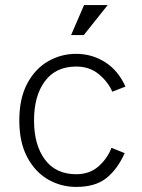

<svg xmlns="http://www.w3.org/2000/svg" viewBox="-20 -724 558 756"><path d="M474 -383 422 -363Q406 -401 369.5 -431.5Q333 -462 280 -462Q200 -462 157 -404.5Q114 -347 114 -250Q114 -153 157 -95.5Q200 -38 280 -38Q333 -38 368 -69Q403 -100 419 -142L471 -121Q442 -57 398.5 -22.5Q355 12 280 12Q220 12 169 -17.5Q118 -47 87 -105.5Q56 -164 56 -250Q56 -336 87 -394.5Q118 -453 169 -482.5Q220 -512 280 -512Q342 -512 393.5 -479.5Q445 -447 474 -383ZM310 -586H260L311 -704H404Z"/></svg>

Font: Inclusive Sans Light
Style: Regular
Weight: 300
Designer: Olivia King
Foundry: Olivia King
Version: Version 2.004